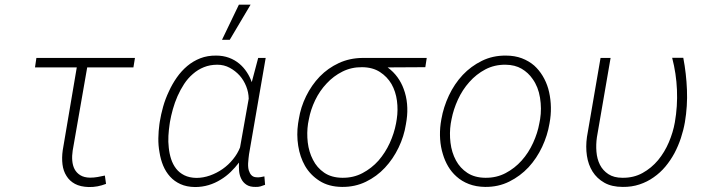

<svg xmlns="http://www.w3.org/2000/svg" viewBox="-20 -770 2975 801"><path d="M536.6 -488.8 543 -528.3H131.8L126 -488.8H300.3L241.7 -143.1Q237.3 -111.8 240.7 -84.2Q244.1 -56.6 257.3 -36.1Q270 -15.1 292.7 -2.9Q315.4 9.3 350.1 10.3Q369.1 10.7 387 7.3Q404.8 3.9 422.4 -2.9L417.5 -37.6Q402.3 -34.2 387 -31.5Q371.6 -28.8 355.5 -28.8Q330.6 -29.3 314.9 -39.1Q299.3 -48.8 291 -64.5Q283.2 -79.6 281.5 -99.6Q279.8 -119.6 283.2 -141.6L343.8 -488.8Z M1088.4 -528.3H1057.1L1030.3 -427.2Q1022.5 -449.7 1009.5 -469.2Q996.6 -488.8 979.5 -503.4Q960 -520 935.3 -529.1Q910.6 -538.1 882.3 -538.1Q845.7 -538.6 815.7 -526.9Q785.6 -515.1 761.2 -494.6Q736.8 -474.1 717.5 -446.5Q698.2 -418.9 684.6 -388.7Q669.9 -357.9 660.6 -325.2Q651.4 -292.5 646.5 -261.7L645 -251.5Q641.1 -223.6 640.6 -193.4Q640.1 -163.1 645.5 -134.3Q649.9 -105.5 660.6 -79.3Q671.4 -53.2 689.5 -33.2Q707 -13.7 732.7 -2Q758.3 9.8 793.5 10.3Q823.2 10.3 850.3 2.2Q877.4 -5.9 901.4 -21Q923.3 -34.2 942.4 -52.7Q961.4 -71.3 977.1 -91.8Q976.1 -74.7 977.5 -56.9Q979 -39.1 986.3 -24.4Q993.7 -8.8 1008.3 0.7Q1022.9 10.3 1046.4 9.8Q1057.1 10.3 1066.7 7.6Q1076.2 4.9 1085.9 1L1083 -34.2Q1075.7 -32.7 1068.1 -31.2Q1060.5 -29.8 1052.7 -30.3Q1039.6 -30.3 1032 -36.4Q1024.4 -42.5 1021 -51.8Q1017.1 -59.1 1015.9 -68.6Q1014.6 -78.1 1015.1 -88.4Q1015.6 -98.6 1016.8 -108.9Q1018.1 -119.1 1019 -127ZM687.5 -251 689 -261.2Q693.4 -286.6 701.2 -314.5Q709 -342.3 720.7 -369.1Q732.4 -395.5 748 -419.4Q763.7 -443.4 784.7 -461.4Q805.2 -479.5 830.6 -489.7Q856 -500 886.7 -500Q914.6 -500 938.2 -487.3Q961.9 -474.6 980 -454.6Q997.1 -435.1 1007.1 -409.9Q1017.1 -384.8 1017.6 -358.4L981.4 -154.8Q971.2 -128.9 952.1 -105.5Q933.1 -82 908.7 -64.9Q884.3 -47.9 856 -37.8Q827.6 -27.8 799.3 -27.8Q770 -28.3 749 -38.8Q728 -49.3 714.8 -66.4Q701.2 -84 693.8 -106.7Q686.5 -129.4 684.1 -153.8Q681.2 -178.2 682.6 -203.4Q684.1 -228.5 687.5 -251ZM976.6 -750.5 906.2 -604H938.5L1025.4 -750.5Z M1754.4 -489.7 1760.3 -528.3H1492.2Q1438.5 -527.8 1393.3 -506.8Q1348.1 -485.8 1314 -450.7Q1279.8 -415 1257.1 -368.9Q1234.4 -322.8 1226.6 -272.9L1223.6 -254.9Q1216.8 -208 1224.1 -161.6Q1231.4 -115.2 1252.4 -78.1Q1274.4 -40 1313 -15.4Q1351.6 9.3 1407.2 9.8Q1460.9 10.3 1506.3 -11.7Q1551.8 -33.7 1585.9 -70.3Q1620.1 -106.9 1642.8 -154.1Q1665.5 -201.2 1673.3 -251L1676.3 -269.5Q1681.2 -303.7 1678.2 -336.4Q1675.3 -369.1 1664.1 -398.9Q1654.8 -424.8 1638.2 -447.8Q1621.6 -470.7 1597.2 -488.8ZM1265.1 -254.4 1268.6 -272.5Q1275.9 -312.5 1294.9 -352.1Q1314 -391.6 1342.8 -421.9Q1371.1 -452.6 1408.7 -471.4Q1446.3 -490.2 1490.7 -489.7Q1534.7 -489.3 1564.9 -469.7Q1595.2 -450.2 1613.3 -419.4Q1630.9 -388.2 1636 -349.9Q1641.1 -311.5 1635.3 -273.4L1632.3 -255.4Q1624.5 -213.9 1606 -173.3Q1587.4 -132.8 1559.1 -100.1Q1530.3 -67.9 1492.4 -47.9Q1454.6 -27.8 1408.2 -28.3Q1362.8 -28.8 1332.5 -49.6Q1302.2 -70.3 1285.6 -103.5Q1268.6 -136.2 1263.9 -176Q1259.3 -215.8 1265.1 -254.4Z M1821.3 -272.5 1818.4 -254.4Q1814 -221.7 1816.2 -189.2Q1818.4 -156.7 1827.6 -127Q1835.4 -100.1 1849.6 -75.9Q1863.8 -51.8 1884.3 -33.7Q1906.2 -13.7 1936.3 -2.2Q1966.3 9.3 2003.9 9.8Q2059.1 10.3 2104.7 -12.5Q2150.4 -35.2 2185.1 -72.3Q2219.2 -109.4 2241.7 -157.2Q2264.2 -205.1 2272.5 -255.4L2275.4 -273.4Q2279.8 -305.7 2277.6 -338.1Q2275.4 -370.6 2267.1 -400.4Q2258.8 -428.7 2243.9 -453.4Q2229 -478 2208.5 -496.6Q2186.5 -515.6 2157 -526.9Q2127.4 -538.1 2090.3 -538.1Q2035.6 -538.6 1990.2 -516.1Q1944.8 -493.7 1910.6 -457.5Q1875.5 -419.9 1852.8 -371.6Q1830.1 -323.2 1821.3 -272.5ZM1860.4 -254.4 1863.8 -272.5Q1871.6 -313.5 1890.4 -354.5Q1909.2 -395.5 1938 -427.7Q1966.8 -460.4 2004.9 -480.5Q2043 -500.5 2089.4 -500Q2128.4 -499.5 2156.2 -483.2Q2184.1 -466.8 2202.1 -440.4Q2225.6 -407.7 2232.9 -362.3Q2240.2 -316.9 2233.4 -273.4L2230 -255.4Q2223.1 -215.8 2204.1 -174.1Q2185.1 -132.3 2156.2 -100.1Q2127.4 -67.9 2089.4 -47.9Q2051.3 -27.8 2004.9 -28.3Q1960 -28.8 1929.7 -48.8Q1899.4 -68.8 1882.3 -100.6Q1864.3 -133.8 1859.4 -174.6Q1854.5 -215.3 1860.4 -254.4Z M2527.3 -528.3H2485.4L2428.7 -198.7Q2422.9 -157.7 2428.5 -120.4Q2434.1 -83 2452.1 -54.2Q2470.2 -25.4 2501.2 -7.8Q2532.2 9.8 2578.1 9.8Q2615.2 10.3 2647.7 -0.5Q2680.2 -11.2 2707 -30.3Q2734.4 -49.3 2755.9 -75Q2777.3 -100.6 2793.9 -131.3Q2809.6 -161.1 2820.6 -194.1Q2831.5 -227.1 2837.4 -260.7Q2848.6 -327.6 2845.9 -395Q2843.3 -462.4 2830.6 -528.8H2784.2Q2801.3 -463.4 2804.2 -395Q2807.1 -326.7 2795.4 -259.8Q2788.1 -218.3 2770.5 -176.8Q2752.9 -135.3 2725.6 -102.1Q2697.8 -68.8 2660.6 -48.3Q2623.5 -27.8 2577.1 -28.3Q2541 -28.3 2518.1 -43.5Q2495.1 -58.6 2482.9 -82.5Q2470.7 -106.9 2468.3 -137Q2465.8 -167 2470.2 -197.3Z"/></svg>

Font: Roboto Mono ExtraLight
Style: Italic
Weight: 250
Italic angle: -10°
Monospace: yes
Designer: Google
Version: Version 3.000